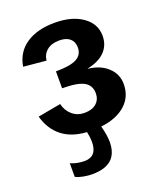

<svg xmlns="http://www.w3.org/2000/svg" viewBox="-138 -626 773 922"><g transform="rotate(-20 248.5 -165.0)"><path d="M225.1 59.6Q225.1 38.1 218.8 8.8Q141.1 3.9 92.8 -34.4Q44.4 -72.8 25.9 -140.6L143.6 -162.1Q151.9 -126 178 -104Q204.1 -82 239.7 -82Q278.8 -82 300.5 -101.3Q322.3 -120.6 322.3 -151.9Q322.3 -192.9 289.6 -211.4Q256.8 -230 178.2 -230V-316.4Q251.5 -316.4 283.9 -333.7Q316.4 -351.1 316.4 -388.7Q316.4 -418 297.4 -434.3Q278.3 -450.7 243.2 -450.7Q204.6 -450.7 180.9 -431.9Q157.2 -413.1 153.3 -380.4L37.6 -391.1Q49.8 -462.9 106.2 -500.5Q162.6 -538.1 251.5 -538.1Q339.4 -538.1 393.3 -500.2Q447.3 -462.4 447.3 -400.9Q447.3 -353 416.7 -321.3Q386.2 -289.6 326.2 -276.9V-275.9Q388.7 -269 426 -234.1Q463.4 -199.2 463.4 -148.4Q463.4 -83.5 417.5 -42.7Q371.6 -2 292 6.8Q305.2 55.7 305.2 89.8Q305.2 207.5 174.3 207.5Q152.8 207.5 129.2 203.1Q105.5 198.7 89.8 190.4V121.1Q123 135.3 161.1 135.3Q225.1 135.3 225.1 59.6Z"/></g></svg>

Font: Arial
Style: Bold
Weight: 700
Designer: Steve Matteson
Foundry: Ascender Corporation
Version: Version 2.00.3